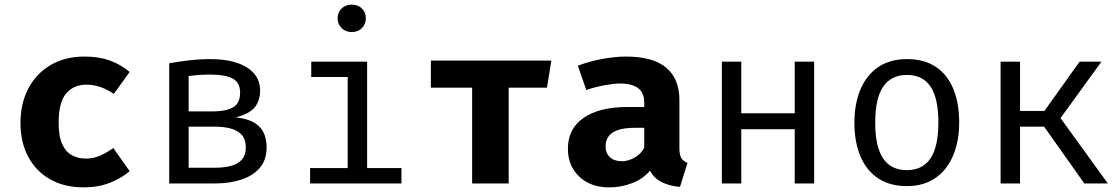

<svg xmlns="http://www.w3.org/2000/svg" viewBox="-20 -793 4840 830"><path d="M351.5 -107.5Q384 -107.5 412.8 -120.2Q441.5 -133 470 -153L540.5 -53Q505.5 -23 455.2 -3Q405 17 343 17Q257.5 17 196 -18.2Q134.5 -53.5 101.5 -116.2Q68.5 -179 68.5 -262Q68.5 -345 102.2 -409.8Q136 -474.5 198.2 -511.5Q260.5 -548.5 346 -548.5Q406.5 -548.5 453.8 -531.8Q501 -515 540.5 -482L472 -387Q445 -406 415 -416.5Q385 -427 352.5 -427Q299 -427 266.2 -389.2Q233.5 -351.5 233.5 -262Q233.5 -203.5 249 -169.8Q264.5 -136 291.2 -121.8Q318 -107.5 351.5 -107.5Z M890.5 -537.5Q956 -537.5 1004 -521.5Q1052 -505.5 1078.2 -475.2Q1104.5 -445 1104.5 -400.5Q1104.5 -359.5 1082 -330.2Q1059.5 -301 998.5 -285.5Q1066.5 -279 1099.5 -247.2Q1132.5 -215.5 1132.5 -155.5Q1132.5 -100.5 1102 -66.2Q1071.5 -32 1021.2 -16Q971 0 910.5 0H711.5V-519.5Q753 -527 797.8 -532.2Q842.5 -537.5 890.5 -537.5ZM891.5 -470.5Q861.5 -470.5 840.5 -469Q819.5 -467.5 795.5 -464.5V-68H908.5Q975.5 -68 1009 -89Q1042.5 -110 1042.5 -155Q1042.5 -193.5 1022.5 -212.8Q1002.5 -232 972 -238.8Q941.5 -245.5 909.5 -245.5H779.5V-311.5H904Q956 -311.5 987 -328.8Q1018 -346 1018 -392.5Q1018 -435.5 986.5 -453Q955 -470.5 891.5 -470.5Z M1567 -526.5V-66.5H1715.5V0H1320.5V-66.5H1483V-460H1325.5V-526.5ZM1500 -773Q1528 -773 1544.8 -756Q1561.5 -739 1561.5 -714.5Q1561.5 -689 1544.8 -671.8Q1528 -654.5 1500 -654.5Q1473.5 -654.5 1456.5 -671.8Q1439.5 -689 1439.5 -714.5Q1439.5 -739 1456.5 -756Q1473.5 -773 1500 -773Z M2363.5 -531 2344.5 -414H2179V0H2021V-414H1842.5V-531Z M2917 -153Q2917 -123 2925.2 -109.5Q2933.5 -96 2952 -89L2919.5 15Q2872.5 10.5 2840.2 -5.8Q2808 -22 2789.5 -55Q2759 -18.5 2711.5 -0.8Q2664 17 2614.5 17Q2532.5 17 2483.8 -29.8Q2435 -76.5 2435 -150Q2435 -236.5 2502.8 -283.5Q2570.5 -330.5 2693.5 -330.5H2765V-350.5Q2765 -392 2738.2 -412Q2711.5 -432 2660 -432Q2634.5 -432 2594.5 -424.8Q2554.5 -417.5 2514.5 -404L2478 -509Q2529.5 -528.5 2585.2 -538.5Q2641 -548.5 2685 -548.5Q2803.5 -548.5 2860.2 -500.2Q2917 -452 2917 -361ZM2669 -96Q2694.5 -96 2722.5 -111.2Q2750.5 -126.5 2765 -154.5V-240.5H2726Q2660 -240.5 2629 -220.2Q2598 -200 2598 -161Q2598 -130.5 2616.8 -113.2Q2635.5 -96 2669 -96Z M3415.5 0V-234.5H3184.5V0H3100.5V-526.5H3184.5V-303.5H3415.5V-526.5H3499.5V0Z M3901 -537.5Q3975.5 -537.5 4025.8 -503.8Q4076 -470 4101.2 -408.5Q4126.5 -347 4126.5 -263.5Q4126.5 -183 4100.5 -121Q4074.5 -59 4024.2 -23.8Q3974 11.5 3900 11.5Q3826 11.5 3775.5 -22.5Q3725 -56.5 3699.2 -118.2Q3673.5 -180 3673.5 -262.5Q3673.5 -344 3699.5 -406Q3725.5 -468 3776.2 -502.8Q3827 -537.5 3901 -537.5ZM3901 -469Q3833 -469 3798.2 -418.8Q3763.5 -368.5 3763.5 -262.5Q3763.5 -158.5 3797.8 -108Q3832 -57.5 3900 -57.5Q3968 -57.5 4002.2 -108Q4036.5 -158.5 4036.5 -263.5Q4036.5 -368.5 4002.5 -418.8Q3968.5 -469 3901 -469Z M4305.5 0V-526.5H4389.5V-313.5H4495L4647 -526.5H4741.5L4564.5 -282.5L4769 0H4667.5L4493.5 -245.5H4389.5V0Z"/></svg>

Font: Fast_Mono
Style: Regular
Weight: 400
Monospace: yes
Designer: Carrois Corporate, Edenspiekermann AG, Nikita Prokopov
Foundry: Carrois Corporate, Edenspiekermann AG, Nikita Prokopov
Version: Version 5.002